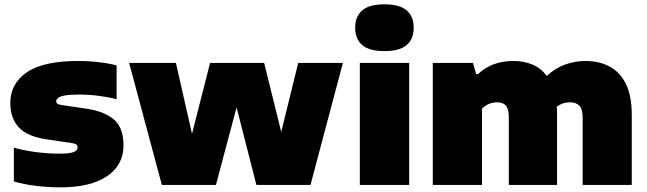

<svg xmlns="http://www.w3.org/2000/svg" viewBox="-20 -834 2920 866"><path d="M253 11Q196.5 11 141.8 4.2Q87 -2.5 42.5 -15.5V-168Q86 -155.5 140.2 -148.2Q194.5 -141 249 -141Q296 -141 313 -148.5Q330 -156 330 -169Q330 -177.5 324.5 -182Q319 -186.5 302 -189L193.5 -205Q104 -217.5 65.2 -259Q26.5 -300.5 26.5 -370Q26.5 -456.5 101 -507.8Q175.5 -559 333.5 -559Q380 -559 426.5 -553.5Q473 -548 506 -539V-386.5Q473 -395.5 427.5 -401.5Q382 -407.5 338 -407.5Q293 -407.5 270.5 -403Q248 -398.5 240.8 -391.5Q233.5 -384.5 233.5 -377.5Q233.5 -370 239.5 -365.8Q245.5 -361.5 263 -359.5L371.5 -343.5Q449 -332 493 -295.8Q537 -259.5 537 -177.5Q537 -89.5 462.8 -39.2Q388.5 11 253 11Z M710 0 562.5 -550H773.5L846 -230.5L927.5 -550H1171.5L1248.5 -239L1325 -550H1526.5L1380.5 0H1136.5L1047 -349.5L954 0Z M1603 0V-550H1825.5V0ZM1714 -603.5Q1645.5 -603.5 1613.8 -630.8Q1582 -658 1582 -709Q1582 -760 1613.8 -787.2Q1645.5 -814.5 1714 -814.5Q1782.5 -814.5 1814.2 -787.2Q1846 -760 1846 -709Q1846 -658 1814.2 -630.8Q1782.5 -603.5 1714 -603.5Z M1932 0V-550H2113.5L2127.5 -500H2137Q2165.5 -528.5 2205.8 -543.8Q2246 -559 2296.5 -559Q2343 -559 2381.5 -542.8Q2420 -526.5 2446.5 -491.5Q2485 -527.5 2529.8 -543.2Q2574.5 -559 2621 -559Q2682 -559 2729 -534.2Q2776 -509.5 2802.8 -456Q2829.5 -402.5 2829.5 -316V0H2608V-303.5Q2608 -343 2592.8 -357.8Q2577.5 -372.5 2552.5 -372.5Q2532 -372.5 2517 -367Q2502 -361.5 2491.5 -353Q2492.5 -337.5 2492.5 -321.5V0H2275V-303.5Q2275 -343 2261.8 -357.8Q2248.5 -372.5 2223 -372.5Q2201 -372.5 2183 -364.2Q2165 -356 2154 -343.5V0Z"/></svg>

Font: Encode Sans SmExp Black
Style: Regular
Weight: 900
Width: 6
Designer: Multiple Designers
Foundry: Impallari Type
Version: Version 3.002; ttfautohint (v1.8.3) -l 8 -r 50 -G 200 -x 14 